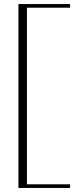

<svg xmlns="http://www.w3.org/2000/svg" viewBox="-20 -819 413 948"><path d="M326 -781V-799H71V109H326V91H113V-781Z"/></svg>

Font: Sprat Light
Style: Regular
Weight: 300
Designer: Ethan Nakache
Foundry: Collletttivo
Version: Version 2.000;Glyphs 3.2 (3217)